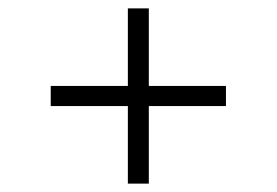

<svg xmlns="http://www.w3.org/2000/svg" viewBox="-20 -579 660 458"><path d="M101 -374V-326H285V-141H335V-326H519V-374H335V-559H285V-374Z"/></svg>

Font: Space Text Light
Style: Regular
Weight: 300
Designer: Florian Karsten (Space Text), Colophon Foundry (Space Mono)
Foundry: Florian Karsten
Version: Version 1.003;PS 001.003;hotconv 1.0.88;makeotf.lib2.5.64775